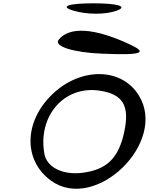

<svg xmlns="http://www.w3.org/2000/svg" viewBox="-20 -1114 898 1159"><path d="M298 -547C124 -382 119 -147 287 -24C555 171 994 -254 818 -538C715 -706 470 -710 298 -547ZM248 -185C207 -414 367 -598 580 -567C722 -546 764 -477 730 -318C696 -159 625 -90 478 -71C360 -56 263 -103 248 -185ZM334 -874C303 -835 421 -797 596 -790C841 -780 878 -794 755 -850C546 -946 398 -954 334 -874ZM422 -1050C505 -1025 618 -1025 686 -1050C753 -1075 692 -1094 542 -1094C392 -1094 339 -1075 422 -1050Z"/></svg>

Font: Venom Sans
Style: Obl
Weight: 400
Version: Version 1.001